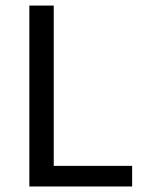

<svg xmlns="http://www.w3.org/2000/svg" viewBox="-20 -676 523 696"><path d="M86.4 0V-655.8H174.8V-74.7H459V0Z"/></svg>

Font: Varta Light Medium
Style: Regular
Weight: 500
Version: Version 1.004